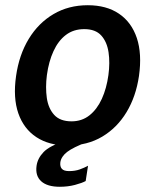

<svg xmlns="http://www.w3.org/2000/svg" viewBox="-20 -547 594 735"><path d="M209 168Q161 168 137.8 147Q114.5 126 120 87.5Q124 59 146.8 35.2Q169.5 11.5 228 -7.5L313 -3Q260 17 237.2 34.5Q214.5 52 211 74Q209 90.5 216.8 99.2Q224.5 108 244.5 108Q267.5 108 285.5 101.5Q303.5 95 317 87.5L308 146Q294.5 153.5 267.2 160.8Q240 168 209 168ZM239 10Q168 10 119.5 -21.8Q71 -53.5 50.2 -113Q29.5 -172.5 41.5 -256Q53 -337 90 -398Q127 -459 184.8 -493Q242.5 -527 316 -527Q387.5 -527 435.5 -494.5Q483.5 -462 503.8 -401.5Q524 -341 512 -256Q500.5 -177.5 464.5 -117.8Q428.5 -58 371.5 -24Q314.5 10 239 10ZM254 -82.5Q293.5 -82.5 322.5 -105.5Q351.5 -128.5 369.8 -168.5Q388 -208.5 395 -259.5Q401.5 -307 395.5 -347Q389.5 -387 367.5 -411.2Q345.5 -435.5 302.5 -435.5Q261.5 -435.5 232.2 -413.2Q203 -391 184.8 -351.2Q166.5 -311.5 159.5 -259.5Q153.5 -212.5 159.2 -172.2Q165 -132 187.5 -107.2Q210 -82.5 254 -82.5Z"/></svg>

Font: Public Sans Thin SemiBold
Style: Italic
Weight: 600
Italic angle: -8°
Version: Version 2.001